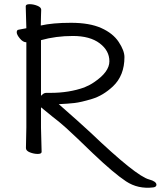

<svg xmlns="http://www.w3.org/2000/svg" viewBox="-20 -725 768 918"><path d="M261 -227Q367 -134 413 -91Q631 117 693 133Q727 142 728 158Q728 169 713 171Q640 180 582.5 142Q525 104 426 10L348 -65Q287 -123 264 -141Q243 -157 176 -212V-115L179 1Q179 11 160.5 11Q142 11 123 3.5Q104 -4 104 -17L106 -116V-523H105Q90 -523 75 -541Q60 -559 60 -570.5Q60 -582 69 -583L106 -590Q103 -682 103 -695Q103 -705 121.5 -705Q140 -705 158.5 -697.5Q177 -690 177 -678.5Q177 -667 176 -649Q175 -631 175 -603Q231 -616 319.5 -616Q408 -616 464 -591Q520 -566 547.5 -524.5Q575 -483 575 -452Q575 -364 520 -312Q473 -268 420 -252Q367 -236 336 -232.5Q305 -229 261 -227ZM383 -307Q410 -318 430 -332Q503 -381 503 -432Q503 -483 456.5 -518Q410 -553 328.5 -553Q247 -553 176 -533V-267Q178 -269 185 -275Q192 -281 202 -281H222Q310 -281 383 -307Z"/></svg>

Font: Moon Stars Kai T
Style: Regular
Weight: 400
Designer: GuiWonder
Version: Version 1.101